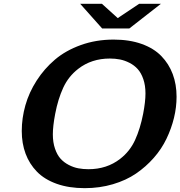

<svg xmlns="http://www.w3.org/2000/svg" viewBox="-20 -958 943 1004"><path d="M256.3 -255.4Q256.3 -213.4 267.6 -180.7Q278.8 -147.9 296.6 -128.2Q314.5 -108.4 339.6 -95.5Q364.7 -82.5 389.6 -77.9Q414.6 -73.2 442.4 -73.2Q538.6 -73.2 607.9 -127Q659.2 -166.5 686.3 -225.8Q713.4 -285.2 728.5 -362.8Q740.7 -426.3 740.7 -469.2Q740.7 -511.2 729.5 -543.9Q718.3 -576.7 700.2 -596.7Q682.1 -616.7 657.2 -629.4Q632.3 -642.1 607.4 -647Q582.5 -651.9 554.7 -651.9Q458.5 -651.9 389.2 -598.1Q337.9 -558.6 310.5 -499Q283.2 -439.5 268.6 -362.8Q256.3 -298.3 256.3 -255.4ZM93.8 -272.9Q93.8 -340.3 112.8 -407.5Q131.8 -474.6 171.6 -536.6Q211.4 -598.6 267.3 -646.2Q323.2 -693.8 402.6 -722.4Q481.9 -751 574.2 -751Q656.7 -751 720.5 -728.3Q784.2 -705.6 823.7 -664.8Q863.3 -624 883.3 -570.3Q903.3 -516.6 903.3 -452.1Q903.3 -397.5 889.9 -342Q876.5 -286.6 850.8 -232.9Q825.2 -179.2 784.2 -132.6Q743.2 -85.9 691.4 -50.5Q639.6 -15.1 570.3 5.4Q501 25.9 422.9 25.9Q340.3 25.9 276.6 3.2Q212.9 -19.5 173.3 -60.1Q133.8 -100.6 113.8 -154.3Q93.8 -208 93.8 -272.9ZM595.7 -863.3 707.5 -938H821.3L656.2 -809.1H514.2L399.4 -938H513.2Z"/></svg>

Font: Aurulent Sans
Style: BoldItalic
Weight: 700
Italic angle: -11°
Version: Version 2007.05.04